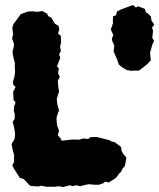

<svg xmlns="http://www.w3.org/2000/svg" viewBox="-20 -725 634 764"><path d="M225 -165 258 -169 277 -170 295 -169 310 -174 331 -172 339 -179 364 -180 385 -175 400 -171 416 -167 423 -162 435 -160 449 -150 462 -140 464 -124 470 -113 483 -98 477 -65 467 -53 462 -42 453 -33 443 -19 435 -13 413 1 398 -2 391 4 375 10H353L334 8L323 10L298 16L284 12L268 16L259 12L239 17L233 19L210 16L203 18H165L142 14L133 17L102 15L94 9L84 -3L73 -13L59 -17L50 -31L36 -53L29 -67L36 -81V-110L31 -125L26 -152L37 -170L40 -185L39 -202L34 -227L30 -240L38 -251L39 -269L35 -284L36 -301L42 -317L34 -327L33 -348L32 -359L42 -379L32 -389V-402L37 -417L40 -439L39 -453V-476L35 -490L31 -507L30 -522L34 -534L36 -550L28 -571L32 -588L29 -615L34 -630L52 -654L63 -669L91 -679L109 -680L129 -678L149 -681L167 -671L173 -660L184 -655L190 -645L198 -631L213 -622L216 -608L211 -592L222 -582L223 -555L219 -540L222 -522L215 -508L220 -495L212 -475L207 -461L214 -453L211 -433L218 -419L210 -404L212 -379L215 -360L211 -349L206 -332L207 -318L209 -305L215 -286L211 -276L205 -257V-248L207 -226L215 -205L210 -187L223 -172ZM430 -634 429 -640 430 -660 441 -664 446 -680 463 -688 479 -694 509 -705 521 -695 529 -700 556 -690 561 -675 568 -672 580 -660 583 -643 594 -627 585 -616 589 -602 586 -574 593 -562 586 -547 577 -515 580 -485 566 -470 545 -453 533 -444H510L505 -443L485 -446L465 -458L453 -468L446 -488L432 -521L435 -543L427 -561L425 -571L431 -585L421 -608Z"/></svg>

Font: Winky Rough ExtraBold
Style: Regular
Weight: 800
Designer: Simon Atzbach
Foundry: typofactur
Version: Version 1.206; ttfautohint (v1.8.4.7-5d5b)